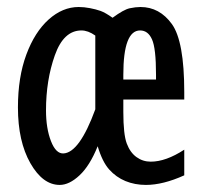

<svg xmlns="http://www.w3.org/2000/svg" viewBox="-20 -519 590 548"><path d="M258.8 -101.6C267.6 -71.9 278.6 -49.8 291.7 -35.2C304.9 -20.5 320.4 -9.5 338.1 -2.2C355.9 5.1 375.3 8.8 396.5 8.8C429 8.8 465.5 -0.3 505.9 -18.6V-91.8C471 -69 439.1 -57.6 410.2 -57.6C395.2 -57.6 381.7 -61.9 369.6 -70.6C357.6 -79.2 348.3 -92.1 341.8 -109.4C335.3 -126.6 332 -156.6 332 -199.2V-234.9H505.9V-256.3C505.9 -353 494.1 -417.6 470.7 -450.2C447.3 -482.7 417.3 -499 380.9 -499C371.7 -499 361.5 -497.8 350.1 -495.4C338.7 -492.9 322.4 -483.9 301.3 -468.3C287.6 -478 276.2 -484.5 267.1 -487.8C258 -491 247.8 -493.7 236.6 -495.8C225.3 -498 214.7 -499 204.6 -499C174 -499 145.4 -487.1 118.9 -463.4C92.4 -439.6 71.1 -406.2 55.2 -363.3C39.2 -320.3 31.2 -270 31.2 -212.4C31.2 -147.6 43.1 -94.6 66.7 -53.2C90.3 -11.9 118.2 8.8 150.4 8.8C168.6 8.8 187.5 -0.3 207 -18.6C226.6 -36.8 243.8 -64.5 258.8 -101.6ZM252 -207C222 -125 191.9 -83 161.6 -81.1C147 -80.1 134.9 -91.8 125.5 -116.2C116 -140.6 111.3 -169.9 111.3 -204.1C111.3 -261.4 119.7 -313.7 136.5 -361.1C153.2 -408.4 178.5 -432.1 212.4 -432.1C218.6 -432.1 225 -430.9 231.7 -428.5C238.4 -426 245.1 -422.4 252 -417.5ZM332 -292V-305.7C332 -348 336 -379.6 344 -400.6C352 -421.6 363.9 -432.1 379.9 -432.1C394.9 -432.1 406.2 -423.7 413.8 -406.7C421.5 -389.8 425.3 -356.1 425.3 -305.7V-292Z"/></svg>

Font: CodeNewRoman Nerd Font Mono
Style: Regular
Weight: 400
Monospace: yes
Designer: Sam Radian
Foundry: Code New Roman
Version: Version 2.00 November 29, 2014;Nerd Fonts 3.2.1